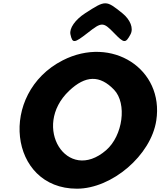

<svg xmlns="http://www.w3.org/2000/svg" viewBox="-20 -1191 970 1161"><path d="M359 -826C-32 -626 33 -50 445 -50C657 -50 893 -252 925 -462C973 -774 656 -978 359 -826ZM670 -648C749 -565 723 -371 622 -283C386 -78 169 -425 398 -642C497 -736 584 -738 670 -648ZM495 -1111C435 -1072 398 -1020 406 -983C418 -927 429 -929 510 -992C595 -1059 604 -1059 669 -992C730 -929 739 -927 769 -983C789 -1020 768 -1072 720 -1111C620 -1191 619 -1191 495 -1111Z"/></svg>

Font: Hussar Skorodowane
Style: Ky
Weight: 700
Foundry: Cannot Into Space Fonts
Version: Version 0.892